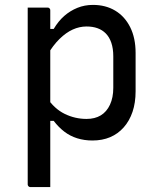

<svg xmlns="http://www.w3.org/2000/svg" viewBox="-20 -563 640 783"><path d="M93 -532Q108 -532 121 -532Q134 -532 147 -532Q160 -532 174 -532Q178 -532 180 -530.5Q182 -529 183.5 -527Q185 -525 185 -521Q185 -431 185 -341Q185 -251 185 -160.5Q185 -70 185 20Q185 110 185 200Q171 200 158 200Q145 200 132 200Q119 200 104 200Q101 200 98.5 198.5Q96 197 94.5 194.5Q93 192 93 189Q93 111 93 33.5Q93 -44 93 -121.5Q93 -199 93 -276.5Q93 -354 93 -431Q93 -457 93 -482Q93 -507 93 -532ZM359 -543Q411 -543 450 -519.5Q489 -496 511 -452Q533 -408 533 -347V-191Q533 -144 520.5 -107Q508 -70 484.5 -43.5Q461 -17 429 -3.5Q397 10 357 10Q324 10 295 1Q266 -8 242.5 -26Q219 -44 199 -70H171V-165Q202 -119 244 -98.5Q286 -78 333 -78Q367 -78 391 -92.5Q415 -107 428.5 -136Q442 -165 442 -205V-333Q442 -365 434 -388.5Q426 -412 411 -427Q397 -441 377.5 -448Q358 -455 333 -455Q304 -455 276.5 -442.5Q249 -430 222.5 -404Q196 -378 172 -337V-445H199Q218 -477 242 -498Q266 -519 295.5 -531Q325 -543 359 -543Z"/></svg>

Font: Recursive
Style: Regular
Weight: 400
Version: Version 1.085